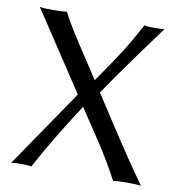

<svg xmlns="http://www.w3.org/2000/svg" viewBox="-75 -717 732 788"><g transform="rotate(10 290.5 -322.5)"><path d="M564 3C483 -111 418 -212 332 -345C423 -480 505 -587 548 -648C537 -645 517 -645 506 -645C495 -645 475 -645 464 -648C410 -548 386 -512 302 -391C237 -491 170 -588 141 -648C123 -645 101 -645 84 -645C67 -645 45 -645 28 -648L244 -321L23 3C34 0 54 0 65 0C77 0 96 0 107 3C160 -95 218 -189 274 -275C338 -178 396 -97 448 3C466 0 488 0 506 0C524 0 546 0 564 3Z"/></g></svg>

Font: Libertinus Sans
Style: Regular
Weight: 400
Designer: Philipp H. Poll, Khaled Hosny
Foundry: Caleb Maclennan
Version: Version 7.050;RELEASE